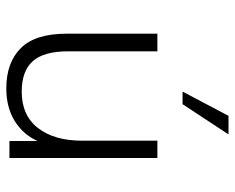

<svg xmlns="http://www.w3.org/2000/svg" viewBox="-88 -648 746 610"><g transform="rotate(90 285.0 -343.0)"><path d="M261 10Q179 10 133 -36Q87 -82 87 -182V-470H143V-187Q143 -109 174.5 -74Q206 -39 271 -39Q347 -39 387 -91Q427 -143 427 -231V-470H482V0H428V-89Q407 -43 364 -16.5Q321 10 261 10ZM271 -550 348 -696H407L311 -550Z"/></g></svg>

Font: Gantari Light
Style: Regular
Weight: 300
Designer: Anugrah Pasau
Foundry: Lafontype
Version: Version 1.000; ttfautohint (v1.8.3)